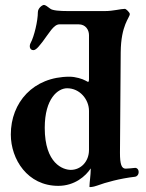

<svg xmlns="http://www.w3.org/2000/svg" viewBox="-20 -742 593 781"><path d="M217 14C284 14 329 -26 349 -57V-51C349 -32 344 2 344 15C344 18 343 19 347 19C355 19 371 15 375 13C410 0 468 -16 529 -23C535 -23 544 -30 544 -42C544 -54 536 -60 528 -59C518 -58 501 -56 491 -56C474 -56 468 -75 468 -120L471 -529C472 -641 508 -670 508 -685C508 -691 493 -706 488 -706C471 -706 441 -697 407 -697H256C224 -697 193 -699 184 -707C174 -715 164 -722 159 -722C152 -722 134 -709 134 -692C134 -657 119 -594 105 -568C98 -556 100 -538 116 -538C129 -538 145 -563 153 -572C179 -606 198 -643 222 -643H300C328 -643 342 -621 342 -599V-422C342 -412 341 -409 338 -409C336 -409 333 -412 328 -414C316 -421 287 -430 263 -430C115 -430 24 -325 24 -195C24 -94 92 14 217 14ZM162 -222C162 -342 216 -383 253 -383C305 -383 342 -337 342 -291V-132C342 -85 309 -51 268 -51C237 -51 162 -76 162 -222Z"/></svg>

Font: EB Garamond
Style: Bold
Weight: 700
Designer: Georg Duffner and Octavio Pardo
Foundry: Georg Duffner
Version: Version 1.000;PS 001.000;hotconv 1.0.88;makeotf.lib2.5.64775